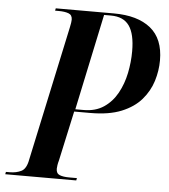

<svg xmlns="http://www.w3.org/2000/svg" viewBox="-82 -761 710 808"><g transform="rotate(5 273.5 -357.0)"><path d="M-30 0 -28 -10H-12Q16 -10 37 -20.5Q58 -31 65 -70L187 -639Q192 -662 192 -672Q192 -692 176 -698Q160 -704 134 -704H119L121 -714H366Q467 -714 522 -669.5Q577 -625 577 -534Q577 -490 563.5 -446.5Q550 -403 519 -367Q488 -331 435.5 -309.5Q383 -288 304 -288H236L190 -77Q187 -67 185.5 -57Q184 -47 184 -42Q184 -22 199 -16Q214 -10 239 -10H272L270 0ZM275 -298Q325 -298 360 -321.5Q395 -345 416.5 -384Q438 -423 447.5 -469.5Q457 -516 457 -562Q457 -635 432.5 -669.5Q408 -704 355 -704H326L240 -298Z"/></g></svg>

Font: Noto Serif Display Condensed SemiBold
Style: Italic
Weight: 600
Width: 3
Italic angle: -12°
Designer: Monotype Design Team
Foundry: Monotype Imaging Inc.
Version: Version 2.009